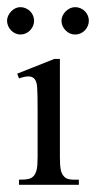

<svg xmlns="http://www.w3.org/2000/svg" viewBox="-24 -514 268 534"><path d="M28.8 0V-14.2Q47.4 -14.2 56.4 -16.6Q65.4 -19 70.8 -25.9Q75.7 -32.2 78.1 -42.7Q80.6 -53.2 80.6 -77.1V-208Q80.6 -231 80.3 -246.3Q80.1 -261.7 79.3 -271.5Q78.6 -281.2 76.4 -286.9Q74.2 -292.5 70.8 -295.9Q64 -301.8 54.2 -301.5Q44.4 -301.3 28.8 -295.9L23.9 -309.1L127 -350.1H142.6V-77.1Q142.6 -54.2 144.8 -43Q147 -31.7 151.4 -26.4Q154.8 -22 158.2 -19.5Q161.6 -17.1 166.5 -15.9Q171.4 -14.6 178.2 -14.4Q185.1 -14.2 195.3 -14.2V0ZM223.1 -456.5Q223.1 -448.7 220.2 -441.9Q217.3 -435.1 212.2 -429.7Q207 -424.3 200 -421.1Q192.9 -418 185.1 -418Q169.4 -418 158.2 -429.7Q147 -441.4 147 -456.5Q147 -463.4 150.1 -470.2Q153.3 -477.1 158.7 -482.4Q164.1 -487.8 170.9 -491Q177.7 -494.1 185.1 -494.1Q192.9 -494.1 200 -491Q207 -487.8 212.2 -482.7Q217.3 -477.5 220.2 -470.7Q223.1 -463.9 223.1 -456.5ZM70.8 -456.5Q70.8 -448.7 67.9 -441.9Q64.9 -435.1 59.8 -429.7Q54.7 -424.3 47.6 -421.1Q40.5 -418 32.7 -418Q25.4 -418 18.6 -421.1Q11.7 -424.3 6.6 -429.7Q1.5 -435.1 -1.5 -442.1Q-4.4 -449.2 -4.4 -456.5Q-4.4 -463.4 -1.2 -470.2Q2 -477.1 7.1 -482.4Q12.2 -487.8 18.8 -491Q25.4 -494.1 32.7 -494.1Q40.5 -494.1 47.6 -491Q54.7 -487.8 59.8 -482.7Q64.9 -477.5 67.9 -470.7Q70.8 -463.9 70.8 -456.5Z"/></svg>

Font: Surma
Style: Regular
Weight: 400
Designer: Sue Lloyd-Williams
Foundry: Sylheti Translation And Research
Version: Version 3.000